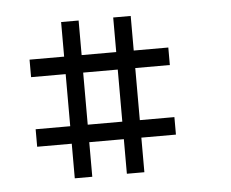

<svg xmlns="http://www.w3.org/2000/svg" viewBox="-37 -542 553 459"><g transform="rotate(-5 239.5 -312.5)"><path d="M292 -500V-417H375V-375H292V-250H375V-208H292V-125H250V-208H167V-125H125V-208H42V-250H125V-375H42V-417H125V-500H167V-417H250V-500ZM167 -250H250V-375H167Z"/></g></svg>

Font: wanta
Style: Medium
Weight: 500
Version: Version 0.91